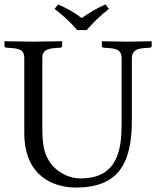

<svg xmlns="http://www.w3.org/2000/svg" viewBox="-20 -832 701 862"><path d="M321 10C526 10 572 -117 572 -295V-570C572 -598 586 -613 627 -616L653 -618C658 -618 661 -621 661 -626V-645L659 -647C659 -647 585 -645 549 -645C510 -645 439 -647 439 -647L437 -645V-626C437 -621 441 -618 445 -618L472 -616C512 -613 526 -601 526 -570V-277C526 -165 511 -31 342 -31C294 -31 253 -52 223 -81C170 -134 170 -204 170 -269V-572C170 -600 184 -613 225 -616L251 -618C256 -618 259 -621 259 -626V-645L257 -647C257 -647 164 -645 128 -645C89 -645 2 -647 2 -647L0 -645V-626C0 -621 4 -618 8 -618L35 -616C74 -613 89 -603 89 -572V-236C89 -32 231 10 321 10ZM326 -697H369C399 -731 431 -763 469 -792L454 -812C416 -796 384 -777 347 -751C314 -776 280 -795 241 -812L225 -792C261 -764 296 -734 326 -697Z"/></svg>

Font: Linux Libertine O C
Style: Regular
Weight: 400
Designer: Philipp H. Poll
Foundry: Philipp H. Poll
Version: Version 4.0.3